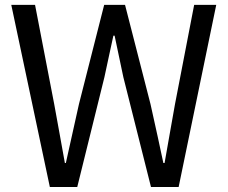

<svg xmlns="http://www.w3.org/2000/svg" viewBox="-20 -753 918 773"><path d="M180.7 0 25.4 -733.4H121.1L198.2 -334Q205.1 -294.9 219.7 -215.8Q234.4 -136.7 241.2 -96.7H245.1L297.9 -334L399.4 -733.4H483.4L585.9 -334Q618.2 -189.5 637.7 -96.7H642.6Q650.4 -141.6 665 -223.6Q679.7 -305.7 684.6 -334L761.7 -733.4H850.6L699.2 0H587.9L476.6 -442.4L441.4 -609.4H436.5Q431.6 -586.9 419.4 -530.8Q407.2 -474.6 400.4 -442.4L291 0Z"/></svg>

Font: irohakakuC Regular
Style: Regular
Weight: 400
Designer: [Source Han Sans]
Ryoko NISHIZUKA Ë•øÂ°öÊ∂ºÂ≠ê (kana & ideographs); Paul D. Hunt (Latin, Greek & Cyrillic); Wenlong ZHAN
Version: Version 1.001.20160904